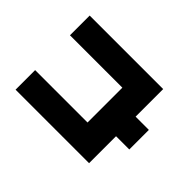

<svg xmlns="http://www.w3.org/2000/svg" viewBox="-139 -625 881 881"><g transform="rotate(-45 301.5 -184.5)"><path d="M236 97V11H61V-466H188V-126H414V-466H542V11H363V97Z"/></g></svg>

Font: Pixelify Sans
Style: Bold
Weight: 700
Designer: Stefie Justprince
Foundry: Typecalism Foundryline
Version: Version 1.000